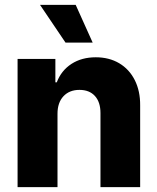

<svg xmlns="http://www.w3.org/2000/svg" viewBox="-20 -774 650 794"><path d="M217.8 0H52.7V-530.3H209V-433.6H214.8Q233.4 -482.4 275.6 -509.8Q317.9 -537.1 376 -537.1Q431.2 -537.1 472.9 -512.5Q514.6 -487.8 537.4 -442.6Q560.1 -397.5 559.6 -337.9V0H395.5V-306.6Q395.5 -351.6 372.6 -377Q349.6 -402.3 308.6 -402.3Q267.1 -402.3 242.4 -376Q217.8 -349.6 217.8 -303.7ZM145.5 -753.9H293L363.3 -597.7H251Z"/></svg>

Font: Pretendard ExtraBold
Style: Regular
Weight: 800
Designer: Base glyphs from Inter by Rasmus Andersson; Hangeul glyphs from Noto Sans CJK(Source Han Sans) by Jang Soo-young and Kan
Foundry: Kil Hyung-jin
Version: Version 1.309